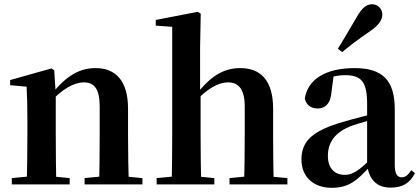

<svg xmlns="http://www.w3.org/2000/svg" viewBox="-20 -875 1992 911"><path d="M36 0H310.6V-29.9L204.7 -40.2H141.6L36 -29.9ZM106.2 0H247.6C245.6 -50.2 244.6 -165.6 244.6 -234.8V-428L237.2 -541.7L224.2 -550.4L28.1 -495.2V-470.7L106.2 -463.8C108.9 -415.2 109.9 -376.3 109.9 -310.2V-234.8C109.9 -165.6 108.9 -50.2 106.2 0ZM381.3 0H655.9V-29.9L547.8 -40.2H485.2L381.3 -29.9ZM450 0H591.2C589.2 -50.2 587.5 -162.8 587.5 -234.8V-360.5C587.5 -492.9 526.8 -551.9 434.5 -551.9C361.8 -551.9 297.8 -520.8 222.9 -425.7H207.6L212.5 -383.3C273.4 -454.2 335 -484.2 376.2 -484.2C427 -484.2 453 -454.1 453 -369.8V-234.8C453 -162.8 452 -50.2 450 0Z M723.2 0H997V-29.9L892.6 -40.2H828.8L723.2 -29.9ZM794.1 0H935.6C932.8 -50.2 931.8 -165.6 931.8 -234.8V-429.3L929.4 -442.8V-650.9L932.4 -810L918.6 -819L719 -780.3V-753.3L797.1 -747.8V-234.8C797.1 -165.6 796.1 -50.2 794.1 0ZM1069 0H1343.6V-29.9L1235.2 -40.2H1172.9L1069 -29.9ZM1137.5 0H1279.2C1276.9 -50.2 1275.9 -162.8 1275.9 -234.8V-358.8C1275.9 -495.1 1215 -551.9 1120.5 -551.9C1041.3 -551.9 980.1 -514.9 911.3 -426.7H870.3L899.2 -384.1C960.1 -454.5 1017.1 -484.2 1061.5 -484.2C1110.1 -484.2 1141.2 -454.1 1141.2 -369.8V-234.8C1141.2 -162.8 1140.2 -50.2 1137.5 0Z M1553.6 16.2C1634.4 16.2 1674.5 -18.5 1732.7 -82.4H1767.8L1752.3 -135.5C1684.4 -62.3 1649.2 -45.3 1617 -45.3C1568.3 -45.3 1535.8 -75.1 1535.8 -135.9C1535.8 -202.7 1572.7 -247.7 1644.1 -276.7C1679.3 -289.6 1737.3 -304.9 1791 -318.9V-344.4C1737.7 -331.6 1664.3 -313.4 1612.4 -297.9C1460 -255.1 1410.3 -204.1 1410.3 -117.6C1410.3 -33.9 1470.1 16.2 1553.6 16.2ZM1833.1 15.2C1889.2 15.2 1924.5 -5.4 1948.9 -53.4L1931.7 -67.2C1913.5 -41.2 1902.3 -33.8 1886.7 -33.8C1864.7 -33.8 1853.1 -48.4 1853.1 -94.8V-356.2C1853.1 -494.2 1795.2 -551.9 1662.1 -551.9C1521.4 -551.9 1438.8 -495.7 1426.2 -406.5C1433.9 -376.3 1455.6 -360.2 1487.3 -360.2C1520.7 -360.2 1549.1 -381.6 1552.9 -439.2L1563.1 -516.3L1500.8 -491.2C1548.9 -510.9 1582.8 -518.3 1617 -518.3C1694.1 -518.3 1721.9 -487.8 1721.9 -381.4V-94C1730 -26.4 1764.7 15.2 1833.1 15.2ZM1583.2 -643.7 1603.4 -627.8C1638.6 -656.7 1674.1 -684.8 1734 -725.6C1775.3 -753.6 1794.1 -779.2 1794.1 -805.7C1794.1 -836.1 1769.8 -854.8 1745.6 -854.8C1717.9 -854.8 1697.2 -836.8 1673.1 -794.7C1633.8 -726.8 1608.3 -685.5 1583.2 -643.7Z"/></svg>

Font: Source Han Serif TW VF
Style: Regular
Weight: 250
Designer: Ryoko NISHIZUKA 西塚涼子 (kana & ideographs); Frank Grießhammer (Latin, Greek & Cyrillic); Wenlong ZHANG 张文龙 (bopomofo); San
Foundry: Adobe
Version: Version 2.002;hotconv 1.1.0;makeotfexe 2.6.0